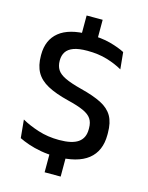

<svg xmlns="http://www.w3.org/2000/svg" viewBox="-126 -822 775 1006"><g transform="rotate(15 262.0 -319.0)"><path d="M303.5 -597.5H216.5V-743.5H303.5ZM303.5 107H216.5V-56.5H303.5ZM253.5 12Q208 12 169.5 5Q131 -2 100.8 -12.5Q70.5 -23 49.5 -33.5L40 -132Q78.5 -110 131.2 -93Q184 -76 245.5 -76Q315.5 -76 348.5 -99.2Q381.5 -122.5 381.5 -169.5V-177Q381.5 -207.5 368.2 -227.2Q355 -247 323.5 -261.2Q292 -275.5 238 -288.5Q167 -306 123.2 -329.8Q79.5 -353.5 59.5 -389.2Q39.5 -425 39.5 -478.5V-483.5Q39.5 -564 93 -607.5Q146.5 -651 253.5 -651Q322 -651 370.8 -637.8Q419.5 -624.5 451 -608L460 -516.5Q423.5 -537.5 376 -551.8Q328.5 -566 269 -566Q222.5 -566 194.5 -555.8Q166.5 -545.5 154 -526.2Q141.5 -507 141.5 -480V-478Q141.5 -450 154 -430Q166.5 -410 198.2 -394.8Q230 -379.5 288.5 -364.5Q358 -347 400.8 -325.2Q443.5 -303.5 463.5 -268.8Q483.5 -234 483.5 -177.5V-167.5Q483.5 -79 426 -33.5Q368.5 12 253.5 12Z"/></g></svg>

Font: Anek Tamil Medium
Style: Regular
Weight: 500
Designer: Aadarsh Rajan (Tamil), Yesha Goshar (Latin)
Foundry: Ek Type
Version: Version 1.003